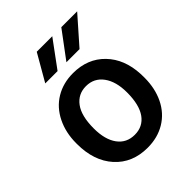

<svg xmlns="http://www.w3.org/2000/svg" viewBox="-213 -868 996 996"><g transform="rotate(-45 284.5 -370.5)"><path d="M38.6 0ZM38.6 -269Q38.6 -346.7 69.3 -408.9Q100.1 -471.2 155.8 -504.6Q211.4 -538.1 283.7 -538.1Q390.6 -538.1 457.3 -469.2Q523.9 -400.4 529.3 -286.6L529.8 -258.8Q529.8 -180.7 499.8 -119.1Q469.7 -57.6 413.8 -23.9Q357.9 9.8 284.7 9.8Q172.9 9.8 105.7 -64.7Q38.6 -139.2 38.6 -263.2ZM157.2 -258.8Q157.2 -177.2 190.9 -131.1Q224.6 -85 284.7 -85Q344.7 -85 378.2 -131.8Q411.6 -178.7 411.6 -269Q411.6 -349.1 377.2 -396Q342.8 -442.9 283.7 -442.9Q225.6 -442.9 191.4 -396.7Q157.2 -350.6 157.2 -258.8ZM409.7 -749.5H525.9L396 -602.1H299.8ZM229.5 -749.5H343.3L234.9 -602.1H144.5Z"/></g></svg>

Font: Roboto Medium
Style: Regular
Weight: 500
Designer: Google
Version: Version 2.134; 2016; ttfautohint (v1.6)